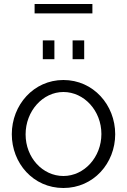

<svg xmlns="http://www.w3.org/2000/svg" viewBox="-20 -930 635 960"><path d="M153 -863H442V-910H153ZM194 -634H252V-728H194ZM343 -634H401V-728H343ZM39 -259C39 -114 146 10 297 10C448 10 556 -114 556 -259C556 -405 447 -530 297 -530C148 -530 39 -405 39 -259ZM297 -50C193 -50 108 -142 108 -258C108 -375 194 -470 297 -470C401 -470 487 -376 487 -260C487 -144 401 -50 297 -50Z"/></svg>

Font: FIGSv2-sans-serif
Style: Regular
Weight: 400
Designer: Matt McInerney, Pablo Impallari, Rodrigo Fuenzalida,Mirko Velimirovic
Foundry: Matt McInerney, Pablo Impallari, Rodrigo Fuenzalida
Version: Version 4.021;hotconv 1.0.109;makeotfexe 2.5.65596